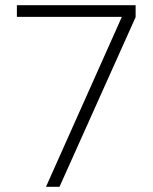

<svg xmlns="http://www.w3.org/2000/svg" viewBox="-20 -719 587 739"><path d="M449 -654H45V-699H502V-653L209 0H157Z"/></svg>

Font: Prompt ExtraLight
Style: Regular
Weight: 275
Designer: Katatrad Team
Foundry: CadsonDemak
Version: Version 1.000